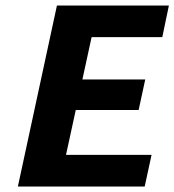

<svg xmlns="http://www.w3.org/2000/svg" viewBox="-20 -678 634 698"><path d="M506 0H45L187 -658H594L570 -543H313L220 -115H531ZM151 -278 176 -389H508L484 -278Z"/></svg>

Font: Ysabeau ExtraBold
Style: Italic
Weight: 800
Italic angle: -12°
Designer: Christian Thalmann (Catharsis Fonts)
Version: Version 2.002